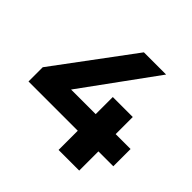

<svg xmlns="http://www.w3.org/2000/svg" viewBox="-175 -869 1039 1039"><g transform="rotate(45 344.5 -350.0)"><path d="M31 -147V-256L361 -700H531L208 -256L129 -279H680V-147ZM408 0V-147L413 -279V-410H566V0Z"/></g></svg>

Font: MOST Montserrat
Style: Bold
Weight: 700
Designer: Julieta Ulanovsky
Foundry: Julieta Ulanovsky
Version: Version 8.000;March 11, 2024;FontCreator 15.0.0.2926 64-bit